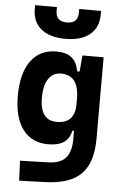

<svg xmlns="http://www.w3.org/2000/svg" viewBox="-65 -828 716 1107"><g transform="rotate(5 293.0 -275.0)"><path d="M236.8 9.8Q142.6 9.8 90.6 -58.3Q38.6 -126.5 38.6 -253.9Q38.6 -384.3 90.8 -455.8Q143.1 -527.3 237.8 -527.3Q296.9 -527.3 327.4 -501.7Q357.9 -476.1 367.2 -423.8H381.3L389.6 -517.6H512.2V-45.9Q512.2 92.3 447.3 158Q382.3 223.6 240.2 228.5L88.9 233.4L84 118.2L250 113.3Q317.9 111.3 348.4 75.4Q378.9 39.6 378.9 -30.3V-80.1H369.1Q353 9.8 236.8 9.8ZM177.7 -253.9Q177.7 -123 275.9 -123Q379.9 -123 379.9 -235.4V-265.6Q379.9 -402.8 275.9 -402.8Q229 -402.8 203.4 -364Q177.7 -325.2 177.7 -253.9ZM283.2 -604.5Q192.4 -604.5 142.3 -645.5Q92.3 -686.5 92.3 -761.7V-782.7H218.8V-761.7Q218.8 -699.2 283.2 -699.2Q347.7 -699.2 347.7 -761.7V-782.7H474.1V-761.7Q474.1 -686.5 424.1 -645.5Q374 -604.5 283.2 -604.5Z"/></g></svg>

Font: Caskaydia Cove
Style: Bold
Weight: 700
Monospace: yes
Designer: Aaron Bell
Foundry: Saja Typeworks
Version: Version 4.300; ttfautohint (v1.8.3)